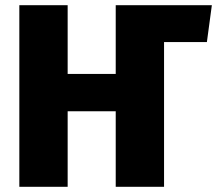

<svg xmlns="http://www.w3.org/2000/svg" viewBox="-20 -715 831 735"><path d="M791 -695 772 -554H608V0H423V-289H239V0H54V-695H239V-432H423V-695Z"/></svg>

Font: FiraGO ExtraBold
Style: Regular
Weight: 800
Designer: bBox Type
Foundry: bBox Type GmbH
Version: Version 1.001;PS 001.001;hotconv 1.0.88;makeotf.lib2.5.64775